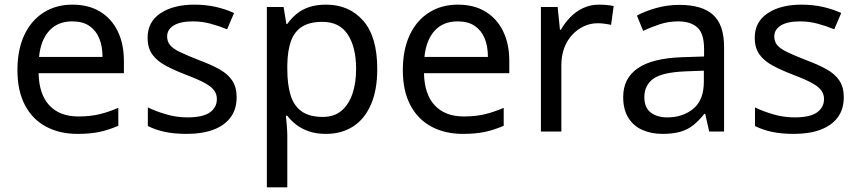

<svg xmlns="http://www.w3.org/2000/svg" viewBox="-20 -632 3695 826"><path d="M292 -612Q361 -612 410.5 -582Q460 -552 486.5 -497.5Q513 -443 513 -370V-317H146Q148 -226 192.5 -178.5Q237 -131 317 -131Q368 -131 407.5 -140.5Q447 -150 489 -168V-91Q448 -73 408 -64.5Q368 -56 313 -56Q237 -56 178.5 -87Q120 -118 87.5 -179.5Q55 -241 55 -330Q55 -418 84.5 -481Q114 -544 167.5 -578Q221 -612 292 -612ZM291 -540Q228 -540 191.5 -499.5Q155 -459 148 -387H421Q421 -433 407 -467Q393 -501 364.5 -520.5Q336 -540 291 -540Z M998 -214Q998 -162 972 -127Q946 -92 898 -74Q850 -56 784 -56Q728 -56 687.5 -65Q647 -74 616 -90V-170Q648 -154 693.5 -140.5Q739 -127 786 -127Q853 -127 883 -148.5Q913 -170 913 -206Q913 -226 902 -242Q891 -258 862.5 -274Q834 -290 781 -310Q729 -330 692 -350Q655 -370 635 -398Q615 -426 615 -470Q615 -538 670.5 -575Q726 -612 816 -612Q865 -612 907.5 -602.5Q950 -593 987 -576L957 -506Q923 -520 886 -530Q849 -540 810 -540Q756 -540 727.5 -522.5Q699 -505 699 -475Q699 -453 712 -437.5Q725 -422 755.5 -407.5Q786 -393 837 -373Q888 -354 924 -334Q960 -314 979 -285.5Q998 -257 998 -214Z M1383 -612Q1482 -612 1542.5 -543Q1603 -474 1603 -335Q1603 -244 1575.5 -181.5Q1548 -119 1498.5 -87.5Q1449 -56 1382 -56Q1341 -56 1309 -67Q1277 -78 1254.5 -95.5Q1232 -113 1216 -134H1210Q1212 -117 1214 -91Q1216 -65 1216 -46V174H1128V-602H1200L1212 -529H1216Q1232 -552 1254.5 -571Q1277 -590 1308.5 -601Q1340 -612 1383 -612ZM1367 -538Q1313 -538 1280 -517.5Q1247 -497 1232 -456Q1217 -415 1216 -352V-335Q1216 -269 1230 -223Q1244 -177 1277.5 -153Q1311 -129 1369 -129Q1418 -129 1449.5 -156Q1481 -183 1496.5 -229.5Q1512 -276 1512 -336Q1512 -428 1476.5 -483Q1441 -538 1367 -538Z M1950 -612Q2019 -612 2068.5 -582Q2118 -552 2144.5 -497.5Q2171 -443 2171 -370V-317H1804Q1806 -226 1850.5 -178.5Q1895 -131 1975 -131Q2026 -131 2065.5 -140.5Q2105 -150 2147 -168V-91Q2106 -73 2066 -64.5Q2026 -56 1971 -56Q1895 -56 1836.5 -87Q1778 -118 1745.5 -179.5Q1713 -241 1713 -330Q1713 -418 1742.5 -481Q1772 -544 1825.5 -578Q1879 -612 1950 -612ZM1949 -540Q1886 -540 1849.5 -499.5Q1813 -459 1806 -387H2079Q2079 -433 2065 -467Q2051 -501 2022.5 -520.5Q1994 -540 1949 -540Z M2557 -612Q2572 -612 2589.5 -610.5Q2607 -609 2620 -606L2609 -525Q2596 -528 2580.5 -530Q2565 -532 2551 -532Q2520 -532 2492 -519Q2464 -506 2442 -482.5Q2420 -459 2407.5 -426Q2395 -393 2395 -352V-66H2307V-602H2379L2389 -504H2393Q2410 -534 2434 -558.5Q2458 -583 2489 -597.5Q2520 -612 2557 -612Z M2903 -611Q3001 -611 3048 -568Q3095 -525 3095 -431V-66H3031L3014 -142H3010Q2987 -113 2962.5 -93.5Q2938 -74 2906.5 -65Q2875 -56 2830 -56Q2782 -56 2743.5 -73Q2705 -90 2683 -125.5Q2661 -161 2661 -215Q2661 -295 2724 -338.5Q2787 -382 2918 -386L3009 -389V-421Q3009 -488 2980 -514Q2951 -540 2898 -540Q2856 -540 2818 -527.5Q2780 -515 2747 -499L2720 -565Q2755 -584 2803 -597.5Q2851 -611 2903 -611ZM2929 -325Q2829 -321 2790.5 -293Q2752 -265 2752 -214Q2752 -169 2779.5 -148Q2807 -127 2850 -127Q2918 -127 2963 -164.5Q3008 -202 3008 -280V-328Z M3610 -214Q3610 -162 3584 -127Q3558 -92 3510 -74Q3462 -56 3396 -56Q3340 -56 3299.5 -65Q3259 -74 3228 -90V-170Q3260 -154 3305.5 -140.5Q3351 -127 3398 -127Q3465 -127 3495 -148.5Q3525 -170 3525 -206Q3525 -226 3514 -242Q3503 -258 3474.5 -274Q3446 -290 3393 -310Q3341 -330 3304 -350Q3267 -370 3247 -398Q3227 -426 3227 -470Q3227 -538 3282.5 -575Q3338 -612 3428 -612Q3477 -612 3519.5 -602.5Q3562 -593 3599 -576L3569 -506Q3535 -520 3498 -530Q3461 -540 3422 -540Q3368 -540 3339.5 -522.5Q3311 -505 3311 -475Q3311 -453 3324 -437.5Q3337 -422 3367.5 -407.5Q3398 -393 3449 -373Q3500 -354 3536 -334Q3572 -314 3591 -285.5Q3610 -257 3610 -214Z"/></svg>

Font: Noto Sans Malayalam UI
Style: Regular
Weight: 400
Designer: Jelle Bosma - Monotype Design Team
Foundry: Monotype Imaging Inc.
Version: Version 2.104